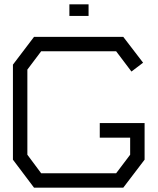

<svg xmlns="http://www.w3.org/2000/svg" viewBox="-20 -871 731 891"><path d="M552 0H138L40 -130V-571L138 -700H552L644 -580L590 -539L519 -633H171L107 -548V-153L171 -67H519L584 -153V-232H443V-300H651V-130ZM302 -851H391V-797H302Z"/></svg>

Font: Turret Road Medium
Style: Regular
Weight: 500
Designer: Noponies
Foundry: Noponies
Version: Version 1.001; ttfautohint (v1.8)